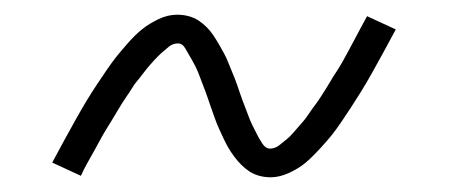

<svg xmlns="http://www.w3.org/2000/svg" viewBox="-20 -449 616 261"><path d="M348 -208Q360 -208 373 -214Q386 -220 395 -227.5Q404 -235 415 -247Q426 -259 431.5 -266Q437 -273 443.5 -282.5Q450 -292 456.5 -302Q463 -312 470.5 -324Q478 -336 485.5 -349.5Q493 -363 501 -377.5Q509 -392 518 -409L479 -427Q474 -418 469.5 -409.5Q465 -401 461 -393.5Q457 -386 453 -378.5Q449 -371 445 -364Q441 -357 437 -351Q433 -345 429.5 -339Q426 -333 422.5 -327.5Q419 -322 415.5 -316.5Q412 -311 408.5 -306.5Q405 -302 402 -297.5Q399 -293 396.5 -289.5Q394 -286 389.5 -281Q385 -276 379.5 -269.5Q374 -263 369.5 -259.5Q365 -256 359.5 -251.5Q354 -247 347 -247Q341 -247 336.5 -254Q332 -261 329 -267Q326 -273 323 -279Q320 -285 317.5 -292Q315 -299 312 -306.5Q309 -314 306.5 -321.5Q304 -329 301.5 -336Q299 -343 296 -350Q293 -357 290.5 -363.5Q288 -370 284.5 -376.5Q281 -383 277.5 -389Q274 -395 270 -401Q266 -407 261 -412Q256 -417 250 -421Q244 -425 236.5 -427Q229 -429 221 -429Q208 -429 195.5 -423Q183 -417 173.5 -409.5Q164 -402 153.5 -390Q143 -378 137.5 -371Q132 -364 125.5 -354.5Q119 -345 112 -334.5Q105 -324 98 -312.5Q91 -301 83.5 -287.5Q76 -274 68 -259.5Q60 -245 51 -228L90 -210Q94 -219 98.5 -227Q103 -235 107.5 -243Q112 -251 116 -258.5Q120 -266 124 -272.5Q128 -279 132 -285.5Q136 -292 139.5 -298Q143 -304 146.5 -309.5Q150 -315 153.5 -320Q157 -325 160 -330Q163 -335 166.5 -339Q170 -343 172.5 -346.5Q175 -350 179.5 -355.5Q184 -361 189.5 -367Q195 -373 199.5 -377Q204 -381 209.5 -385.5Q215 -390 222 -390Q228 -390 232 -383Q236 -376 239.5 -370Q243 -364 246 -358Q249 -352 251.5 -345Q254 -338 257 -330.5Q260 -323 262.5 -315.5Q265 -308 267.5 -301Q270 -294 272.5 -287Q275 -280 278 -273.5Q281 -267 284 -260.5Q287 -254 290.5 -248Q294 -242 298.5 -236Q303 -230 308 -225Q313 -220 319 -216Q325 -212 332.5 -210Q340 -208 348 -208Z"/></svg>

Font: Iosevka Sparkle Extralight
Style: Italic
Weight: 200
Italic angle: -9°
Designer: Belleve Invis
Foundry: Belleve Invis
Version: Version 4.5.0; ttfautohint (v1.8.3)